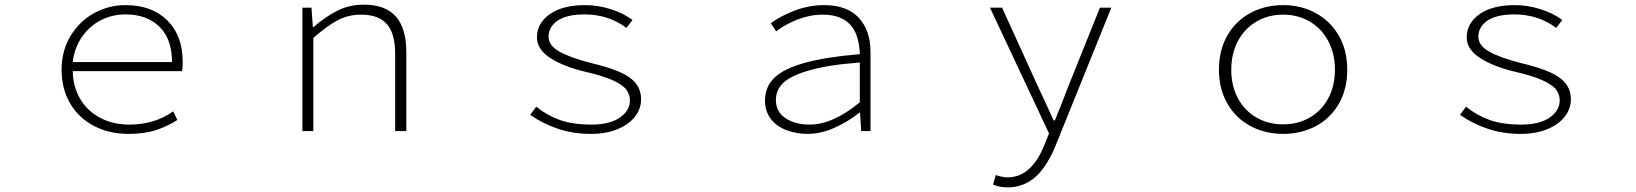

<svg xmlns="http://www.w3.org/2000/svg" viewBox="-20 -564 7040 826"><path d="M245 -264Q245 -346 283.5 -409.5Q322 -473 385 -507.5Q448 -542 520 -542Q633 -542 699.5 -476.5Q766 -411 766 -298Q766 -271 763 -258H293Q294 -191 325 -138.5Q356 -86 411 -57Q466 -28 537 -28Q645 -28 725 -85L743 -48Q700 -20 650.5 -4Q601 12 533 12Q449 12 383.5 -22.5Q318 -57 281.5 -119.5Q245 -182 245 -264ZM520 -502Q461 -502 412 -476Q363 -450 331.5 -403.5Q300 -357 293 -297H720Q720 -396 666 -449Q612 -502 520 -502Z M1281 -531H1320L1326 -447H1328Q1381 -493 1432.5 -518.5Q1484 -544 1545 -544Q1638 -544 1683 -493Q1728 -442 1728 -340V0H1680V-334Q1680 -419 1644.5 -460Q1609 -501 1533 -501Q1479 -501 1434 -477.5Q1389 -454 1328 -401V0H1281Z M2261 -70 2287 -105Q2334 -67 2389.5 -47.5Q2445 -28 2524 -28Q2603 -28 2646.5 -58Q2690 -88 2690 -133Q2690 -157 2675 -178Q2640 -223 2499 -255Q2403 -278 2346.5 -315Q2290 -352 2290 -403Q2290 -464 2345 -503Q2400 -542 2498 -542Q2552 -542 2607.5 -524.5Q2663 -507 2701 -478L2675 -444Q2597 -502 2495 -502Q2419 -502 2379.5 -475.5Q2340 -449 2340 -406Q2340 -369 2385 -343Q2430 -317 2518 -294Q2599 -275 2646.5 -254Q2694 -233 2716 -204.5Q2738 -176 2738 -136Q2738 -96 2711.5 -62Q2685 -28 2636 -8Q2587 12 2522 12Q2445 12 2379 -10.5Q2313 -33 2261 -70Z M3366 -3Q3322 -19 3296.5 -52Q3271 -85 3271 -131Q3271 -191 3313 -231Q3355 -270 3445 -294.5Q3535 -319 3679 -331Q3678 -376 3664 -415Q3630 -501 3519 -501Q3465 -501 3411 -480Q3357 -459 3319 -429L3296 -464Q3337 -495 3399 -518.5Q3461 -542 3525 -542Q3624 -542 3674.5 -487.5Q3725 -433 3725 -340V0H3685L3680 -80H3678Q3628 -40 3569.5 -14Q3511 12 3455 12Q3408 12 3366 -3ZM3679 -124V-295Q3543 -285 3465 -262Q3387 -241 3352.5 -210Q3318 -179 3318 -134Q3318 -83 3359.5 -55.5Q3401 -28 3463 -28Q3563 -28 3679 -124Z M4252 230 4264 189Q4274 193 4288.5 196Q4303 199 4315 199Q4418 199 4474 57L4493 10L4239 -531H4291L4444 -195L4478 -122L4513 -46H4518Q4542 -103 4577 -195L4712 -531H4761L4519 68Q4501 112 4474 152Q4412 242 4315 242Q4279 242 4252 230Z M5224 -264Q5224 -348 5260 -411Q5296 -474 5359 -508Q5422 -542 5500 -542Q5578 -542 5641 -507.5Q5704 -473 5740 -410Q5776 -347 5776 -264Q5776 -181 5740 -118Q5704 -55 5641 -21.5Q5578 12 5500 12Q5423 12 5360 -21.5Q5297 -55 5260.5 -118Q5224 -181 5224 -264ZM5723 -264Q5723 -333 5694.5 -387Q5666 -441 5615 -471Q5564 -501 5500 -501Q5436 -501 5385 -471Q5334 -441 5305.5 -387Q5277 -333 5277 -264Q5277 -195 5305.5 -141.5Q5334 -88 5385 -58.5Q5436 -29 5500 -29Q5564 -29 5615 -58.5Q5666 -88 5694.5 -141.5Q5723 -195 5723 -264Z M6261 -70 6287 -105Q6334 -67 6389.5 -47.5Q6445 -28 6524 -28Q6603 -28 6646.5 -58Q6690 -88 6690 -133Q6690 -157 6675 -178Q6640 -223 6499 -255Q6403 -278 6346.5 -315Q6290 -352 6290 -403Q6290 -464 6345 -503Q6400 -542 6498 -542Q6552 -542 6607.5 -524.5Q6663 -507 6701 -478L6675 -444Q6597 -502 6495 -502Q6419 -502 6379.5 -475.5Q6340 -449 6340 -406Q6340 -369 6385 -343Q6430 -317 6518 -294Q6599 -275 6646.5 -254Q6694 -233 6716 -204.5Q6738 -176 6738 -136Q6738 -96 6711.5 -62Q6685 -28 6636 -8Q6587 12 6522 12Q6445 12 6379 -10.5Q6313 -33 6261 -70Z"/></svg>

Font: Merged Yaku Han JP ExtraLight
Style: Regular
Weight: 250
Designer: Ryoko NISHIZUKA 西塚涼子 (kana, bopomofo & ideographs); Paul D. Hunt (Latin, Greek & Cyrillic); Sandoll Communications 산돌커뮤니
Foundry: Adobe
Version: Version 2.004